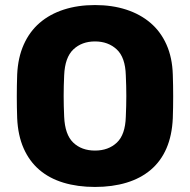

<svg xmlns="http://www.w3.org/2000/svg" viewBox="-20 -730 752 760"><path d="M356 10Q287 10 231 -7Q175 -24 135.5 -58Q96 -92 73.5 -143Q51 -194 48 -262Q45 -348 48 -435Q51 -502 74 -553.5Q97 -605 137 -639.5Q177 -674 232.5 -692Q288 -710 356 -710Q424 -710 479.5 -692Q535 -674 575.5 -639.5Q616 -605 639 -553.5Q662 -502 664 -435Q667 -348 664 -262Q661 -194 639 -143Q617 -92 577 -58Q537 -24 481 -7Q425 10 356 10ZM356 -134Q409 -134 442.5 -165.5Q476 -197 478 -268Q480 -312 480 -350.5Q480 -389 478 -432Q476 -503 442 -534.5Q408 -566 356 -566Q304 -566 270.5 -534.5Q237 -503 234 -432Q232 -389 232 -350.5Q232 -312 234 -268Q237 -197 270 -165.5Q303 -134 356 -134Z"/></svg>

Font: Fz Rubik
Style: Bold
Weight: 700
Designer: Hubert and Fischer
Foundry: Hubert and Fischer
Version: Vit hóa bi FontZin.com